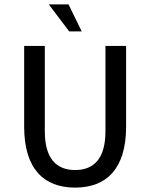

<svg xmlns="http://www.w3.org/2000/svg" viewBox="-20 -842 684 874"><path d="M554 -265V-633H460V-244C460 -120 407 -68 322 -68C237 -68 184 -120 184 -244V-633H90V-265C90 -73 180 12 322 12C464 12 554 -73 554 -265ZM295 -699H352L292 -822H202L295 -699Z"/></svg>

Font: Tajawal Medium
Style: Regular
Weight: 500
Designer: Boutros Fonts
Foundry: Created by Boutros International 2017
Version: Version 1.700